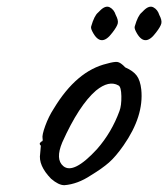

<svg xmlns="http://www.w3.org/2000/svg" viewBox="-20 -559 494 564"><path d="M274 -528Q290 -544 302.5 -537.5Q315 -531 320 -515Q328 -500 326 -490.5Q324 -481 310 -463Q276 -417 251 -467Q246 -477 248 -482Q257 -513 268 -522ZM402 -528Q418 -544 430.5 -537.5Q443 -531 448 -515Q456 -500 454 -490.5Q452 -481 438 -463Q404 -417 379 -467Q374 -477 376 -482Q385 -513 396 -522ZM331 -233Q337 -249 336.5 -276.5Q336 -304 328 -308Q300 -324 262 -293Q212 -250 163 -141Q142 -91 166 -71Q196 -46 265 -121Q308 -170 331 -233ZM138 -240Q205 -351 294 -372Q315 -378 324.5 -377Q334 -376 348 -361Q371 -351 381.5 -337Q392 -323 395 -296Q403 -218 343 -132Q320 -99 300 -81.5Q280 -64 247 -44Q208 -18 169 -15Q152 -15 130 -34Q92 -73 98 -108L100 -131Q95 -136 97.5 -139Q100 -142 101 -143Q107 -143 105 -152.5Q103 -162 113 -189.5Q123 -217 138 -240Z"/></svg>

Font: Caveat
Style: Regular
Weight: 400
Designer: Pablo Impallari
Foundry: Creative Lab NY
Version: Version 1.096; ttfautohint (v1.3)